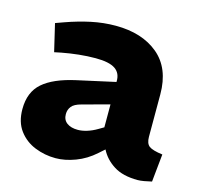

<svg xmlns="http://www.w3.org/2000/svg" viewBox="-84 -615 746 714"><g transform="rotate(15 289.0 -258.0)"><path d="M187.6 8.5Q145.7 8.5 107.7 -6.8Q69.7 -22 45.7 -54.3Q21.7 -86.5 21.7 -136.5Q21.7 -202 62.5 -237.5Q103.2 -273 186.6 -291.5L333.7 -324V-326Q334.7 -358.1 311.6 -373.7Q288.5 -389.3 236.5 -389.3Q205 -389.3 172 -385.8Q139 -382.3 107.5 -376.3L81 -370.8L56.1 -476.4L88 -487.9Q137 -505.4 184 -515.4Q230.9 -525.3 277.3 -525.3Q379.2 -525.3 441.1 -473.7Q503 -422 503 -321.5V-158.2Q503 -132.6 516.2 -122.6Q529.5 -112.6 568.1 -107.6L557.2 -0.5Q542.7 3 528.3 5.5Q513.8 8 503.8 8Q446.4 8 411.5 -14.3Q376.5 -36.5 359.1 -71L337.1 -51.5Q303.6 -21.5 263.6 -6.5Q223.6 8.5 187.6 8.5ZM240.4 -114.7Q256.5 -114.7 275.5 -120.5Q294.6 -126.3 314.1 -137.9L333.7 -149.4V-237.7L229.7 -209.5Q202.6 -202.5 192.6 -189.7Q182.6 -176.9 182.6 -159.9Q182.6 -137.8 198.2 -126.3Q213.7 -114.7 240.4 -114.7Z"/></g></svg>

Font: REM Medium
Style: Regular
Weight: 500
Designer: Octavio Pardo
Foundry: Ashler Design
Version: Version 1.005;gftools[0.9.28]